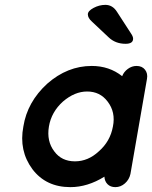

<svg xmlns="http://www.w3.org/2000/svg" viewBox="-20 -770 625 789"><path d="M269 -1Q169 -1 113 -75Q57 -151 76 -250Q92 -351 174 -426Q257 -499 357 -499Q429 -499 482 -457Q489 -475 505.5 -487Q522 -499 541 -499Q564 -499 576 -483.5Q588 -468 584 -446L516 -55Q511 -32 493.5 -16.5Q476 -1 454 -1Q434 -1 422 -13Q410 -25 409 -44Q340 -1 269 -1ZM239 -353Q191 -310 181 -250Q171 -190 203 -148Q233 -107 288 -107Q342 -107 386 -148Q433 -189 444 -250Q456 -309 422 -353Q391 -394 338 -394Q287 -394 239 -353ZM496 -590Q454 -590 426 -617L358 -681Q341 -696 341 -711Q341 -725 364.5 -737.5Q388 -750 413 -750Q443 -750 461 -721L518 -633Q527 -620 527 -611Q527 -590 496 -590Z"/></svg>

Font: Quicksand
Style: Bold Italic
Weight: 700
Italic angle: -12°
Designer: Andrew Paglinawan
Foundry: Andrew Paglinawan
Version: 1.002